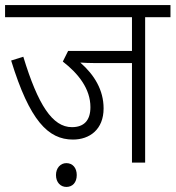

<svg xmlns="http://www.w3.org/2000/svg" viewBox="-20 -642 693 758"><path d="M553 -574H653V-622H0V-574H501V-441H249L228 -399C290 -351 337 -291 337 -219C337 -166 311 -140 264 -140C187 -140 130 -228 72 -418L24 -403C97 -166 170 -91 268 -91C334 -91 389 -131 389 -214C389 -287 352 -347 297 -395C313 -394 333 -393 355 -393H501V0H553ZM201 49C201 78 219 96 242 96C266 96 283 79 283 49C283 21 267 2 242 2C219 2 201 21 201 49Z"/></svg>

Font: Noto Sans Devanagari UI SemiCondensed Light
Style: Regular
Weight: 300
Width: 4
Designer: Jelle Bosma - Monotype Design Team
Foundry: Monotype Imaging Inc.
Version: Version 2.004